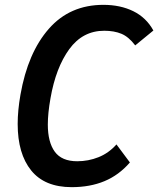

<svg xmlns="http://www.w3.org/2000/svg" viewBox="-20 -755 654 793"><path d="M53 -243Q53 -298 64.5 -364Q95 -537.5 181.8 -636.2Q268.5 -735 407 -735Q477 -735 530.5 -708.8Q584 -682.5 613.5 -629L538.5 -567.5Q511.5 -603 481.5 -615.5Q451.5 -628 410.5 -628Q321.5 -628 266 -551.8Q210.5 -475.5 188.5 -349Q177.5 -287 177.5 -240.5Q177.5 -168 206.2 -128.5Q235 -89 299 -89Q345 -89 387 -105.8Q429 -122.5 461 -158.5L516.5 -84Q471 -31.5 411.5 -6.8Q352 18 276 18Q164.5 18 108.8 -51Q53 -120 53 -243Z"/></svg>

Font: JuliaMono SemiBoldItalic
Style: Regular
Weight: 600
Italic angle: -9°
Monospace: yes
Designer: cormullion
Foundry: corm
Version: Version 0.049; ttfautohint (v1.8.4)